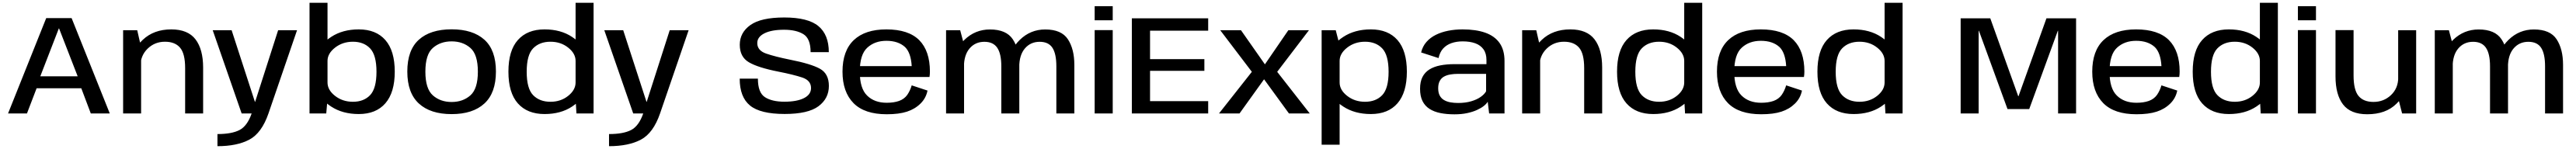

<svg xmlns="http://www.w3.org/2000/svg" viewBox="-20 -805 18253 1057"><path d="M37 0H171L239.5 -179H556L623.5 0H758L487.5 -676.5H307.5ZM265.5 -263.5 397 -603.5H398.5L530.5 -263.5Z M852.5 0H980V-470L952.5 -590.5H852.5ZM1292 0H1419.5V-325.5Q1419.5 -455 1365.5 -525.8Q1311.5 -596.5 1194 -596.5Q1070 -596.5 991.8 -522.5Q913.5 -448.5 913.5 -372L975 -332.5Q975 -410 1025.8 -459.5Q1076.5 -509 1149 -509Q1220 -509 1256 -466.8Q1292 -424.5 1292 -322Z M1692.5 0H1882.5L2085 -590.5H1951L1788 -82.5H1786.5L1621.5 -590.5H1487.5ZM1521 232Q1659.5 232 1747 185.5Q1834.5 139 1882.5 0L1763.5 -0.5Q1732.5 89 1677.2 117.5Q1622 146 1521 146Z M2173.5 0H2292L2301 -102.5V-785H2173.5ZM2522.5 4Q2645 4 2711.2 -72.5Q2777.5 -149 2777.5 -296.5Q2777.5 -444.5 2711.2 -520.5Q2645 -596.5 2522.5 -596.5Q2408 -596.5 2327 -543.2Q2246 -490 2246 -437L2301 -373Q2301 -425.5 2354.5 -467.2Q2408 -509 2481 -509Q2558 -509 2603 -461.5Q2648 -414 2648 -296Q2648 -177.5 2603 -130.2Q2558 -83 2481 -83Q2408 -83 2354.5 -124.8Q2301 -166.5 2301 -220L2246 -154.5Q2246 -102 2327 -49Q2408 4 2522.5 4Z M3180.5 4.5Q3331 4.5 3412.8 -70.8Q3494.5 -146 3494.5 -297.5Q3494.5 -449.5 3412.8 -523.2Q3331 -597 3180.5 -597Q3030 -597 2948.2 -523.2Q2866.5 -449.5 2866.5 -297.5Q2866.5 -146 2948.2 -70.8Q3030 4.5 3180.5 4.5ZM3180.5 -81.5Q3101 -81.5 3047.8 -128.2Q2994.5 -175 2994.5 -296.5Q2994.5 -419 3047.8 -465.2Q3101 -511.5 3180.5 -511.5Q3260 -511.5 3313.2 -465.2Q3366.5 -419 3366.5 -296.5Q3366.5 -175 3313.2 -128.2Q3260 -81.5 3180.5 -81.5Z M4065 0H4186.5V-785H4059V-103.5ZM3839 4Q3954 4 4034 -49Q4114 -102 4114 -154.5L4059 -220Q4059 -167 4006.5 -125Q3954 -83 3881 -83Q3804 -83 3758.2 -129.8Q3712.5 -176.5 3712.5 -296Q3712.5 -415.5 3758.2 -462.2Q3804 -509 3881 -509Q3954 -509 4006.5 -467.2Q4059 -425.5 4059 -373L4114 -437Q4114 -490 4034 -543.2Q3954 -596.5 3839 -596.5Q3717 -596.5 3650 -521.2Q3583 -446 3583 -296.5Q3583 -147 3650 -71.5Q3717 4 3839 4Z M4467.5 0H4657.5L4860 -590.5H4726L4563 -82.5H4561.5L4396.5 -590.5H4262.5ZM4296 232Q4434.5 232 4522 185.5Q4609.5 139 4657.5 0L4538.5 -0.5Q4507.5 89 4452.2 117.5Q4397 146 4296 146Z M5540.5 3.5Q5707 3.5 5780.5 -51.5Q5854 -106.5 5854 -195.5Q5854 -282 5790.8 -317.2Q5727.5 -352.5 5577 -382Q5473 -403 5409.8 -424.8Q5346.5 -446.5 5346.5 -499.5Q5346.5 -543 5397 -568.5Q5447.5 -594 5536.5 -594Q5622 -594 5673.2 -562.8Q5724.5 -531.5 5724.5 -435H5853.5Q5853.5 -558.5 5779.8 -619.8Q5706 -681 5538 -681Q5372.5 -681 5297.5 -627.2Q5222.5 -573.5 5222.5 -487.5Q5222.5 -401.5 5286.8 -363.5Q5351 -325.5 5495.5 -297Q5602.5 -276 5665 -255.2Q5727.5 -234.5 5727.5 -180.5Q5727.5 -134 5677.2 -108.8Q5627 -83.5 5539 -83.5Q5450.5 -83.5 5400.8 -115.8Q5351 -148 5351 -247H5222Q5222 -116.5 5295 -56.5Q5368 3.5 5540.5 3.5Z M6264 5.5V-76Q6176.5 -76 6125 -127Q6073 -177.5 6073 -296Q6073 -418.5 6126.5 -467Q6179.5 -515.5 6261.5 -515.5Q6346 -515.5 6394.5 -470.5Q6435.5 -429.5 6441 -336H6060V-259H6567Q6570 -276.5 6570 -297.5Q6570 -443 6494.5 -520Q6418 -596.5 6261.5 -596.5Q6110.5 -596.5 6030.5 -520.5Q5950.5 -444.5 5950.5 -296.5Q5950.5 -152.5 6029 -73Q6107 5.5 6264 5.5ZM6264 -76V5.5Q6351 5.5 6407.5 -13Q6464 -31.5 6503 -70Q6542 -108 6553 -162.5L6441 -199.5Q6430 -162 6409.5 -132Q6388.5 -102.5 6351.5 -89Q6314.5 -76 6264 -76Z M6684.5 0H6812V-487L6784.5 -590.5H6684.5ZM7076 0H7203.5V-345Q7203.5 -457 7157.2 -526.5Q7111 -596 6995.5 -596Q6891 -596 6815.5 -523.2Q6740 -450.5 6740 -356L6811 -328.5Q6811 -414.5 6851.2 -461.5Q6891.5 -508.5 6956 -508.5Q7018.5 -508.5 7047.2 -466Q7076 -423.5 7076 -334.5ZM7466 0H7593.5V-345Q7593.5 -456.5 7548 -526.2Q7502.5 -596 7387 -596Q7282.5 -596 7207 -522.2Q7131.5 -448.5 7131.5 -356L7203 -328.5Q7203 -414.5 7243.2 -461.5Q7283.5 -508.5 7347.5 -508.5Q7410.5 -508.5 7438.2 -466Q7466 -423.5 7466 -334.5Z M7737.5 0H7865.5V-591.5H7737.5ZM7737.5 -761V-661H7865.5V-761Z M8001 0H8542V-87.5H8130V-302.5H8515V-385.5H8130V-587.5H8542V-675H8001Z M8618.5 0H8764L8938 -242.5L9114.5 0H9262L9031 -295.5L9256 -590.5H9110L8944 -348.5L8774.5 -590.5H8627.5L8851.5 -295.5Z M9346 221.5H9473.5V-484L9446 -590.5H9346ZM9695 4Q9817.5 4 9883.8 -72.5Q9950 -149 9950 -296.5Q9950 -444.5 9883.8 -520.5Q9817.5 -596.5 9695 -596.5Q9580.5 -596.5 9499.5 -543.2Q9418.5 -490 9418.5 -437L9473.5 -373Q9473.5 -425.5 9527 -467.2Q9580.5 -509 9653.5 -509Q9730.5 -509 9775.5 -461.5Q9820.5 -414 9820.5 -296Q9820.5 -177.5 9775.5 -130.2Q9730.5 -83 9653.5 -83Q9580.5 -83 9527 -124.8Q9473.5 -166.5 9473.5 -220L9418.5 -154.5Q9418.5 -102 9499.5 -49Q9580.5 4 9695 4Z M10287.5 6Q10337 6 10376.8 -2.5Q10416.5 -11 10446.2 -24.5Q10476 -38 10495.5 -53.5Q10515 -69 10523 -83.5L10533 0H10642V-372Q10642 -450.5 10607 -500Q10572 -549.5 10505.8 -573Q10439.5 -596.5 10344.5 -596.5Q10291.5 -596.5 10243.2 -587Q10195 -577.5 10155.5 -558Q10116 -538.5 10088.8 -507.5Q10061.5 -476.5 10051 -433L10174.5 -393Q10183.5 -435 10207.2 -461Q10231 -487 10266.5 -499.2Q10302 -511.5 10345.5 -511.5Q10397.5 -511.5 10435 -497.8Q10472.5 -484 10493.2 -454.8Q10514 -425.5 10514 -379.5V-350H10288Q10231.5 -350 10186.2 -341Q10141 -332 10109 -311.8Q10077 -291.5 10060.2 -258Q10043.5 -224.5 10043.5 -175Q10043.5 -123 10060.8 -88.2Q10078 -53.5 10110.2 -32.8Q10142.5 -12 10187.2 -3Q10232 6 10287.5 6ZM10313 -74.5Q10283.5 -74.5 10258 -79.2Q10232.5 -84 10213 -95.5Q10193.5 -107 10182.8 -127.2Q10172 -147.5 10172 -179Q10172 -210 10182.8 -230.2Q10193.5 -250.5 10212.5 -261.2Q10231.5 -272 10257 -276.5Q10282.5 -281 10311.5 -281H10511.5V-157.5Q10500.5 -137 10473.5 -117.8Q10446.5 -98.5 10405.8 -86.5Q10365 -74.5 10313 -74.5Z M10767 0H10894.5V-470L10867 -590.5H10767ZM11206.5 0H11334V-325.5Q11334 -455 11280 -525.8Q11226 -596.5 11108.5 -596.5Q10984.5 -596.5 10906.2 -522.5Q10828 -448.5 10828 -372L10889.5 -332.5Q10889.5 -410 10940.2 -459.5Q10991 -509 11063.5 -509Q11134.5 -509 11170.5 -466.8Q11206.5 -424.5 11206.5 -322Z M11921.5 0H12043V-785H11915.5V-103.5ZM11695.5 4Q11810.5 4 11890.5 -49Q11970.5 -102 11970.5 -154.5L11915.5 -220Q11915.5 -167 11863 -125Q11810.5 -83 11737.5 -83Q11660.5 -83 11614.8 -129.8Q11569 -176.5 11569 -296Q11569 -415.5 11614.8 -462.2Q11660.5 -509 11737.5 -509Q11810.5 -509 11863 -467.2Q11915.5 -425.5 11915.5 -373L11970.5 -437Q11970.5 -490 11890.5 -543.2Q11810.5 -596.5 11695.5 -596.5Q11573.5 -596.5 11506.5 -521.2Q11439.5 -446 11439.5 -296.5Q11439.5 -147 11506.5 -71.5Q11573.5 4 11695.5 4Z M12461 5.5V-76Q12373.5 -76 12322 -127Q12270 -177.5 12270 -296Q12270 -418.5 12323.5 -467Q12376.5 -515.5 12458.5 -515.5Q12543 -515.5 12591.5 -470.5Q12632.5 -429.5 12638 -336H12257V-259H12764Q12767 -276.5 12767 -297.5Q12767 -443 12691.5 -520Q12615 -596.5 12458.5 -596.5Q12307.5 -596.5 12227.5 -520.5Q12147.5 -444.5 12147.5 -296.5Q12147.5 -152.5 12226 -73Q12304 5.5 12461 5.5ZM12461 -76V5.5Q12548 5.5 12604.5 -13Q12661 -31.5 12700 -70Q12739 -108 12750 -162.5L12638 -199.5Q12627 -162 12606.5 -132Q12585.5 -102.5 12548.5 -89Q12511.5 -76 12461 -76Z M13341.5 0H13463V-785H13335.5V-103.5ZM13115.5 4Q13230.5 4 13310.5 -49Q13390.5 -102 13390.5 -154.5L13335.5 -220Q13335.5 -167 13283 -125Q13230.5 -83 13157.5 -83Q13080.5 -83 13034.8 -129.8Q12989 -176.5 12989 -296Q12989 -415.5 13034.8 -462.2Q13080.5 -509 13157.5 -509Q13230.5 -509 13283 -467.2Q13335.5 -425.5 13335.5 -373L13390.5 -437Q13390.5 -490 13310.5 -543.2Q13230.5 -596.5 13115.5 -596.5Q12993.5 -596.5 12926.5 -521.2Q12859.5 -446 12859.5 -296.5Q12859.5 -147 12926.5 -71.5Q12993.5 4 13115.5 4Z M13874.5 0H14002V-586.5H14004L14206.5 -31.5H14360.5L14563 -586.5H14565V0H14692.5V-675H14482.5L14284.5 -122.5H14282.5L14084.5 -675H13874.5Z M15120.5 5.5V-76Q15033 -76 14981.5 -127Q14929.5 -177.5 14929.5 -296Q14929.5 -418.5 14983 -467Q15036 -515.5 15118 -515.5Q15202.5 -515.5 15251 -470.5Q15292 -429.5 15297.5 -336H14916.5V-259H15423.5Q15426.5 -276.5 15426.5 -297.5Q15426.5 -443 15351 -520Q15274.5 -596.5 15118 -596.5Q14967 -596.5 14887 -520.5Q14807 -444.5 14807 -296.5Q14807 -152.5 14885.5 -73Q14963.5 5.5 15120.5 5.5ZM15120.5 -76V5.5Q15207.5 5.5 15264 -13Q15320.5 -31.5 15359.5 -70Q15398.5 -108 15409.5 -162.5L15297.5 -199.5Q15286.5 -162 15266 -132Q15245 -102.5 15208 -89Q15171 -76 15120.5 -76Z M16001 0H16122.5V-785H15995V-103.5ZM15775 4Q15890 4 15970 -49Q16050 -102 16050 -154.5L15995 -220Q15995 -167 15942.5 -125Q15890 -83 15817 -83Q15740 -83 15694.2 -129.8Q15648.5 -176.5 15648.5 -296Q15648.5 -415.5 15694.2 -462.2Q15740 -509 15817 -509Q15890 -509 15942.5 -467.2Q15995 -425.5 15995 -373L16050 -437Q16050 -490 15970 -543.2Q15890 -596.5 15775 -596.5Q15653 -596.5 15586 -521.2Q15519 -446 15519 -296.5Q15519 -147 15586 -71.5Q15653 4 15775 4Z M16264.5 0H16392.5V-591.5H16264.5ZM16264.5 -761V-661H16392.5V-761Z M17003 0H17102.5V-590.5H16975V-109ZM16659 -591.5H16531V-263Q16531 -134 16584.2 -64.2Q16637.5 5.5 16756 5.5Q16887.5 5.5 16962.8 -69Q17038 -143.5 17038 -219.5L16975.5 -256Q16975.5 -179 16924.2 -130.5Q16873 -82 16800 -82Q16729 -82 16694 -124.5Q16659 -167 16659 -270Z M17234.5 0H17362V-487L17334.5 -590.5H17234.5ZM17626 0H17753.5V-345Q17753.5 -457 17707.2 -526.5Q17661 -596 17545.5 -596Q17441 -596 17365.5 -523.2Q17290 -450.5 17290 -356L17361 -328.5Q17361 -414.5 17401.2 -461.5Q17441.5 -508.5 17506 -508.5Q17568.5 -508.5 17597.2 -466Q17626 -423.5 17626 -334.5ZM18016 0H18143.5V-345Q18143.5 -456.5 18098 -526.2Q18052.5 -596 17937 -596Q17832.5 -596 17757 -522.2Q17681.5 -448.5 17681.5 -356L17753 -328.5Q17753 -414.5 17793.2 -461.5Q17833.5 -508.5 17897.5 -508.5Q17960.5 -508.5 17988.2 -466Q18016 -423.5 18016 -334.5Z"/></svg>

Font: Anybody SemiExpanded Medium
Style: Regular
Weight: 500
Width: 6
Version: Version 1.113;gftools[0.9.25]